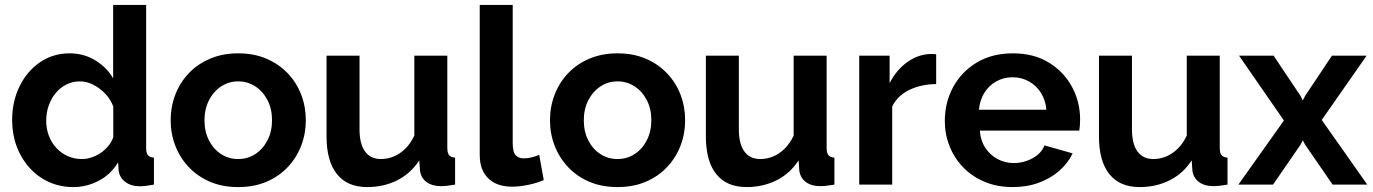

<svg xmlns="http://www.w3.org/2000/svg" viewBox="-20 -750 5578 780"><path d="M29.3 -261.8Q29.3 -337.6 59.4 -399.1Q89.4 -460.6 142.3 -496.9Q195.1 -533.3 263.2 -533.3Q320.8 -533.3 367.6 -504.5Q414.5 -475.8 439.7 -431.5V-730H573.7V-149.6Q573.7 -128.6 580.9 -119.8Q588.1 -110.9 605.4 -109.5V0Q569.5 6.7 547.9 6.7Q511.9 6.7 488.6 -11.3Q465.3 -29.3 461.7 -58.1L459.9 -90.8Q430.7 -41.7 381.4 -15.8Q332.1 10 277.9 10Q223.9 10 178.4 -10.8Q132.9 -31.6 99.4 -69Q65.9 -106.3 47.6 -155.7Q29.3 -205.1 29.3 -261.8ZM440.2 -192.5V-317.2Q429.5 -346.3 407.7 -369.2Q385.9 -392.2 359 -405.8Q332 -419.4 304.9 -419.4Q274 -419.4 248.8 -406.3Q223.6 -393.1 205.4 -370.8Q187.2 -348.5 177.4 -319.8Q167.7 -291.1 167.7 -259.5Q167.7 -226.8 178.5 -198.5Q189.3 -170.3 209 -148.9Q228.8 -127.6 255.2 -115.7Q281.6 -103.9 312.9 -103.9Q332.4 -103.9 351.8 -110.4Q371.2 -116.9 388.8 -128.6Q406.4 -140.4 419.9 -156.9Q433.4 -173.4 440.2 -192.5Z M947.6 10Q883.6 10 832.9 -11.7Q782.2 -33.5 746.6 -71.4Q710.9 -109.4 692.1 -158.3Q673.3 -207.2 673.3 -261.4Q673.3 -316.1 692.1 -365.2Q710.9 -414.4 746.6 -452.1Q782.2 -489.8 833.2 -511.5Q884.2 -533.3 947.9 -533.3Q1012 -533.3 1062.5 -511.5Q1113 -489.8 1148.9 -452.1Q1184.9 -414.4 1203.7 -365.2Q1222.4 -316.1 1222.4 -261.4Q1222.4 -207.2 1203.7 -158.3Q1184.9 -109.4 1149.2 -71.4Q1113.5 -33.5 1062.8 -11.7Q1012 10 947.6 10ZM810.7 -260.9Q810.7 -215.4 829 -179.7Q847.3 -144.1 878.2 -124Q909.1 -103.9 947.6 -103.9Q986.1 -103.9 1017.3 -124.2Q1048.5 -144.6 1066.8 -180.5Q1085.1 -216.5 1085.1 -261.9Q1085.1 -307.3 1066.8 -343Q1048.5 -378.6 1017.2 -399Q986 -419.4 947.6 -419.4Q909.1 -419.4 878.1 -398.7Q847.1 -378 828.9 -342.4Q810.7 -306.8 810.7 -260.9Z M1306.6 -195.9V-523.8H1440.6V-224.6Q1440.6 -165.4 1463 -134.6Q1485.4 -103.9 1527.7 -103.9Q1554.3 -103.9 1579.4 -114.2Q1604.6 -124.5 1626.4 -145.8Q1648.2 -167.2 1663.2 -199.1V-523.8H1797.2V-149.6Q1797.2 -128.6 1804.4 -119.8Q1811.5 -110.9 1828.8 -109.5V0Q1809.3 3.4 1795.6 4.8Q1781.9 6.2 1770.8 6.2Q1735.4 6.2 1712.9 -10.5Q1690.4 -27.1 1686.2 -56.4L1683.3 -98.5Q1648 -44.5 1593.2 -17.3Q1538.4 10 1471.7 10Q1391.1 10 1348.9 -42.6Q1306.6 -95.1 1306.6 -195.9Z M1928.9 -730H2062.9V-168.4Q2062.9 -131.7 2075.1 -119.2Q2087.4 -106.7 2107.5 -106.7Q2124.5 -106.7 2141.2 -111Q2158 -115.3 2170.5 -121.2L2189 -18.5Q2161.6 -6.4 2126 1Q2090.3 8.4 2060.6 8.4Q1998.3 8.4 1963.6 -25.4Q1928.9 -59.1 1928.9 -120.6Z M2488.6 10Q2424.6 10 2373.9 -11.7Q2323.2 -33.5 2287.6 -71.4Q2251.9 -109.4 2233.1 -158.3Q2214.3 -207.2 2214.3 -261.4Q2214.3 -316.1 2233.1 -365.2Q2251.9 -414.4 2287.6 -452.1Q2323.2 -489.8 2374.2 -511.5Q2425.2 -533.3 2488.9 -533.3Q2553 -533.3 2603.5 -511.5Q2654 -489.8 2689.9 -452.1Q2725.9 -414.4 2744.7 -365.2Q2763.4 -316.1 2763.4 -261.4Q2763.4 -207.2 2744.7 -158.3Q2725.9 -109.4 2690.2 -71.4Q2654.5 -33.5 2603.8 -11.7Q2553 10 2488.6 10ZM2351.7 -260.9Q2351.7 -215.4 2370 -179.7Q2388.3 -144.1 2419.2 -124Q2450.1 -103.9 2488.6 -103.9Q2527.1 -103.9 2558.3 -124.2Q2589.5 -144.6 2607.8 -180.5Q2626.1 -216.5 2626.1 -261.9Q2626.1 -307.3 2607.8 -343Q2589.5 -378.6 2558.2 -399Q2527 -419.4 2488.6 -419.4Q2450.1 -419.4 2419.1 -398.7Q2388.1 -378 2369.9 -342.4Q2351.7 -306.8 2351.7 -260.9Z M2847.6 -195.9V-523.8H2981.6V-224.6Q2981.6 -165.4 3004 -134.6Q3026.4 -103.9 3068.7 -103.9Q3095.3 -103.9 3120.4 -114.2Q3145.6 -124.5 3167.4 -145.8Q3189.2 -167.2 3204.2 -199.1V-523.8H3338.2V-149.6Q3338.2 -128.6 3345.4 -119.8Q3352.5 -110.9 3369.8 -109.5V0Q3350.3 3.4 3336.6 4.8Q3322.9 6.2 3311.8 6.2Q3276.4 6.2 3253.9 -10.5Q3231.4 -27.1 3227.2 -56.4L3224.3 -98.5Q3189 -44.5 3134.2 -17.3Q3079.4 10 3012.7 10Q2932.1 10 2889.9 -42.6Q2847.6 -95.1 2847.6 -195.9Z M3783.2 -408.5Q3722.1 -407.9 3674.1 -384.7Q3626.1 -361.4 3604.6 -317.5V0H3470.6V-523.8H3594.1V-412.3Q3621.6 -465.8 3664.9 -497.1Q3708.3 -528.3 3756.4 -530.5Q3766.9 -530.5 3772.7 -530.5Q3778.6 -530.5 3783.2 -529.5Z M4094.3 10Q4030.7 10 3979.8 -11.5Q3928.8 -33 3892.8 -70.3Q3856.9 -107.5 3837.6 -156.1Q3818.3 -204.6 3818.3 -258.7Q3818.3 -333.6 3851.9 -395.8Q3885.4 -457.9 3947.5 -495.6Q4009.6 -533.3 4094.8 -533.3Q4180.6 -533.3 4241.5 -495.5Q4302.5 -457.8 4335.3 -396.6Q4368 -335.5 4368 -264.1Q4368 -251.8 4367 -239.6Q4366.1 -227.4 4364.6 -219.3H3960.5Q3963.6 -178.6 3983.1 -149.1Q4002.7 -119.5 4033.3 -103.5Q4064 -87.6 4098.6 -87.6Q4138.9 -87.6 4174.7 -107.1Q4210.4 -126.5 4223.3 -159.2L4337.6 -127Q4318.8 -87.2 4283.5 -56.3Q4248.2 -25.4 4200.2 -7.7Q4152.2 10 4094.3 10ZM3957 -304.2H4231Q4227.4 -343.9 4208.5 -373.4Q4189.6 -403 4159.8 -419.5Q4130.1 -436.1 4093.5 -436.1Q4057.4 -436.1 4027.6 -419.5Q3997.9 -403 3979.2 -373.4Q3960.6 -343.9 3957 -304.2Z M4444.6 -195.9V-523.8H4578.6V-224.6Q4578.6 -165.4 4601 -134.6Q4623.4 -103.9 4665.7 -103.9Q4692.3 -103.9 4717.4 -114.2Q4742.6 -124.5 4764.4 -145.8Q4786.2 -167.2 4801.2 -199.1V-523.8H4935.2V-149.6Q4935.2 -128.6 4942.4 -119.8Q4949.5 -110.9 4966.8 -109.5V0Q4947.3 3.4 4933.6 4.8Q4919.9 6.2 4908.8 6.2Q4873.4 6.2 4850.9 -10.5Q4828.4 -27.1 4824.2 -56.4L4821.3 -98.5Q4786 -44.5 4731.2 -17.3Q4676.4 10 4609.7 10Q4529.1 10 4486.9 -42.6Q4444.6 -95.1 4444.6 -195.9Z M5154 -523.8 5263.6 -360.2 5272.5 -342 5281.9 -360.2 5391 -523.8H5531.8L5349.6 -262.7L5534.6 0H5393.8L5281.5 -163L5272.5 -180.3L5264 -163L5151.7 0H5010.9L5195.9 -260.5L5013.7 -523.8Z"/></svg>

Font: Raleway Thin
Style: Regular
Weight: 100
Designer: Matt McInerney, Pablo Impallari, Rodrigo Fuenzalida
Foundry: Matt McInerney, Pablo Impallari, Rodrigo Fuenzalida
Version: Version 4.026